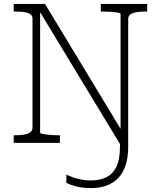

<svg xmlns="http://www.w3.org/2000/svg" viewBox="-20 -730 823 981"><path d="M635 19Q635 76 621 116.5Q607 157 582 182Q557 207 522 219Q487 231 445 231Q402 231 369.5 222.5Q337 214 319 204V162Q331 168 350 175Q369 182 393.5 187Q418 192 445 192Q486 192 519.5 177.5Q553 163 573 125.5Q593 88 593 19V-26L615 42L169 -694H185V-52Q185 -48 199 -45.5Q213 -43 233.5 -41Q254 -39 272 -39H286V0H50V-39H61Q86 -39 105 -42.5Q124 -46 135 -54.5Q146 -63 146 -77V-635Q146 -650 135 -657.5Q124 -665 105 -668Q86 -671 61 -671H50V-710H210L608 -52L596 -42V-659Q596 -663 582.5 -665.5Q569 -668 549 -669.5Q529 -671 509 -671H495V-710H732V-671H720Q696 -671 676.5 -667.5Q657 -664 646 -656Q635 -648 635 -633Z"/></svg>

Font: Roboto Serif 20pt Thin
Style: Regular
Weight: 250
Version: Version 1.008